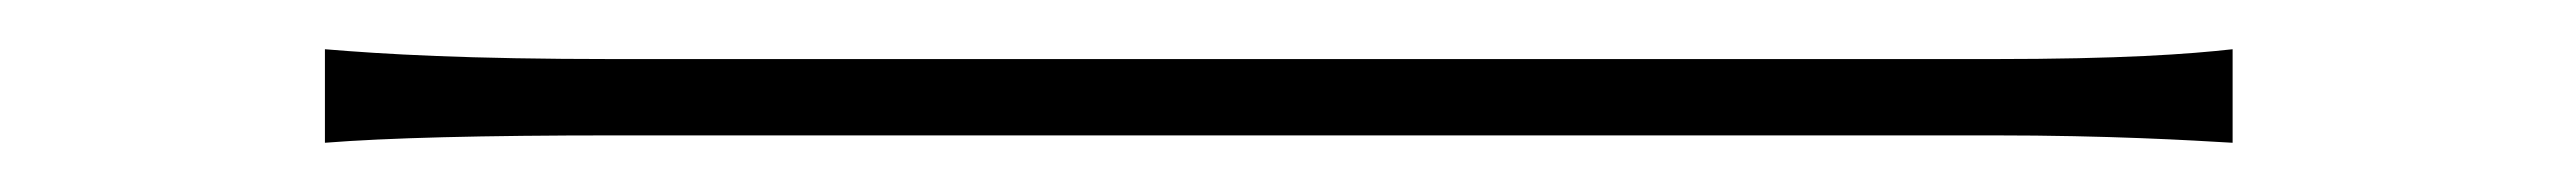

<svg xmlns="http://www.w3.org/2000/svg" viewBox="-20 -423 1040 78"><path d="M112 -403V-365C137 -367 176 -368 230 -368C261 -368 730 -368 790 -368C837 -368 870 -366 887 -365V-403C869 -401 842 -399 789 -399C730 -399 259 -399 230 -399C169 -399 136 -401 112 -403Z"/></svg>

Font: Harano Aji Gothic ExtraLight
Style: Regular
Weight: 250
Foundry: Masamichi Hosoda
Version: HaranoAjiGothic-ExtraLight version 20230610;ttx 4.39.4